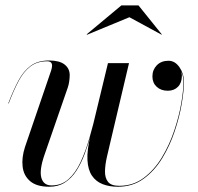

<svg xmlns="http://www.w3.org/2000/svg" viewBox="-20 -700 752 730"><path d="M428.5 10Q395 10 369.8 0Q344.5 -10 329.5 -32.2Q314.5 -54.5 312.5 -91.5Q310.5 -128.5 323.5 -182.5L390.5 -460H470.5L401 -165.5Q393.5 -134 386.5 -103.5Q379.5 -73 379.2 -48Q379 -23 391 -8.2Q403 6.5 433.5 6.5Q486 6.5 526.2 -23.5Q566.5 -53.5 595.2 -101Q624 -148.5 642.2 -202.8Q660.5 -257 669 -306.5Q677.5 -356 677.5 -389Q677.5 -419 660.8 -443Q644 -467 620.5 -467V-468Q637.5 -468 649 -458.8Q660.5 -449.5 666 -436.5Q671.5 -423.5 671.5 -412Q671.5 -385.5 656.8 -370.2Q642 -355 618 -355Q592 -355 575.8 -370Q559.5 -385 559.5 -409.5Q559.5 -434.5 576.2 -451.8Q593 -469 620.5 -469Q645.5 -469 662.5 -444.2Q679.5 -419.5 679.5 -389Q679.5 -356 671 -305.8Q662.5 -255.5 644.2 -201Q626 -146.5 596.8 -98.5Q567.5 -50.5 525.8 -20.2Q484 10 428.5 10ZM167.5 10Q119.5 10 94.8 -11Q70 -32 66 -66.5Q62 -101 75 -141L174.5 -432Q176 -436.5 177 -441.8Q178 -447 178 -450.5Q178 -467 159 -467Q121.5 -467 95.8 -447.5Q70 -428 51 -392.2Q32 -356.5 13 -306.5L11.5 -307Q30.5 -357 50 -393.5Q69.5 -430 96.8 -450Q124 -470 167 -470Q206 -470 225.5 -454.8Q245 -439.5 245 -414.5Q245 -403.5 243.2 -391Q241.5 -378.5 238 -368L149.5 -112.5Q129 -53.5 137.2 -24.2Q145.5 5 176 5Q214 5 240.5 -18.8Q267 -42.5 286.2 -83.5Q305.5 -124.5 320.5 -177Q335.5 -229.5 349.5 -287H351.5Q340 -241 328.2 -197.5Q316.5 -154 302.5 -116.2Q288.5 -78.5 270 -50.2Q251.5 -22 226.5 -6Q201.5 10 167.5 10ZM311 -568 309.5 -569.5 441.5 -679.5H506.5L595 -569.5L594.5 -568L472 -634.5Z"/></svg>

Font: Bodoni Moda 96pt
Style: Italic
Weight: 400
Italic angle: -13°
Version: Version 2.004